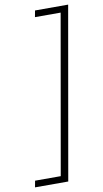

<svg xmlns="http://www.w3.org/2000/svg" viewBox="-125 -760 509 950"><g transform="rotate(-10 130.0 -285.0)"><path d="M-29 146H138L289.5 -716H123L117 -683.5H246L106 113.5H-23Z"/></g></svg>

Font: Anybody SemiExpanded ExtraLight
Style: Italic
Weight: 250
Width: 6
Italic angle: -10°
Version: Version 1.113;gftools[0.9.25]